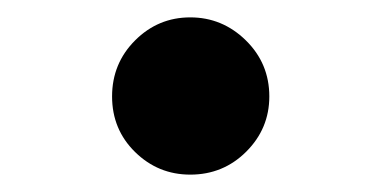

<svg xmlns="http://www.w3.org/2000/svg" viewBox="-20 -455 440 221"><path d="M199 -254Q162 -254 135.5 -280Q109 -306 109 -344Q109 -382 135.5 -408.5Q162 -435 199 -435Q236 -435 263 -408.5Q290 -382 290 -344Q290 -307 263.5 -280.5Q237 -254 199 -254Z"/></svg>

Font: Roundo
Style: Bold
Weight: 700
Designer: Namrata Goyal (Gurmukhi), Shiva Nallaperumal (Latin)
Foundry: Indian Type Foundry
Version: Version 1.000;PS 1.0;hotconv 1.0.88;makeotf.lib2.5.647800